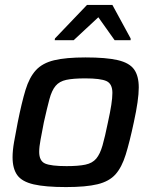

<svg xmlns="http://www.w3.org/2000/svg" viewBox="-20 -751 615 779"><path d="M248 8Q164 8 116.5 -3Q69 -14 50 -40.5Q31 -67 31 -113Q31 -140 37 -174.5Q43 -209 52 -255Q68 -335 83.5 -386Q99 -437 125.5 -466Q152 -495 199.5 -506.5Q247 -518 327 -518Q411 -518 458 -507Q505 -496 524 -469.5Q543 -443 543 -396Q543 -346 523 -255Q506 -175 490 -123.5Q474 -72 448.5 -43.5Q423 -15 376 -3.5Q329 8 248 8ZM250 -77Q298 -77 326.5 -83Q355 -89 370.5 -107.5Q386 -126 396 -161Q406 -196 418 -255Q427 -296 431.5 -325Q436 -354 436 -374Q436 -411 412 -422Q388 -433 326 -433Q277 -433 249 -427Q221 -421 205.5 -402.5Q190 -384 180.5 -348.5Q171 -313 158 -255Q150 -213 144.5 -184Q139 -155 139 -135Q139 -98 163 -87.5Q187 -77 250 -77ZM202 -588 203 -595 333 -731H436L510 -595V-588H445L379 -681L279 -588Z"/></svg>

Font: Saira Medium
Style: Italic
Weight: 500
Italic angle: -12°
Designer: Hector Gatti with collaboration of the Omnibus-Type team
Foundry: Omnibus-Type
Version: Version 1.100; ttfautohint (v1.8.3)